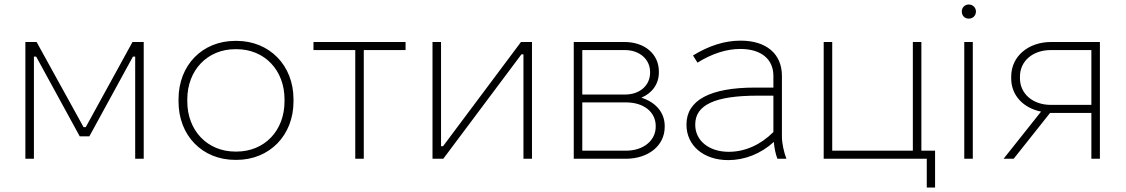

<svg xmlns="http://www.w3.org/2000/svg" viewBox="-20 -707 5012 855"><path d="M93 0H131V-455H141L335 -100H378L572 -455H582V0H620V-520H570L362 -141H352L143 -520H93Z M1028 5H1033C1180 5 1287 -104 1287 -255V-265C1287 -416 1180 -525 1033 -525H1028C881 -525 775 -417 775 -265V-255C775 -103 881 5 1028 5ZM1028 -32C904 -32 814 -125 814 -256V-264C814 -395 904 -488 1028 -488H1033C1158 -488 1247 -395 1247 -264V-256C1247 -125 1158 -32 1033 -32Z M1562 0H1600V-484H1786V-520H1376V-484H1562Z M1906 0H1954L2302 -465H2311V0H2349V-520H2300L1953 -56H1944V-520H1906Z M2535 0H2766C2868 0 2940 -59 2940 -142V-146C2940 -206 2900 -252 2836 -272C2884 -292 2914 -333 2914 -384V-389C2914 -466 2851 -520 2761 -520H2535ZM2573 -286V-484H2763C2828 -484 2875 -443 2875 -386V-384C2875 -326 2829 -286 2763 -286ZM2573 -36V-251H2768C2847 -251 2900 -208 2900 -146V-143C2900 -81 2845 -36 2768 -36Z M3223 6C3296 6 3368 -22 3426 -75C3428 -48 3434 -20 3442 0H3482C3471 -28 3462 -69 3462 -98V-369C3462 -467 3393 -526 3278 -526C3206 -526 3136 -503 3066 -460L3086 -428C3150 -468 3215 -489 3276 -489H3277C3369 -489 3424 -444 3424 -369V-317H3342C3141 -317 3037 -260 3037 -153V-151C3037 -59 3113 6 3223 6ZM3225 -31C3137 -31 3076 -81 3076 -151V-153C3076 -240 3165 -281 3353 -281H3424V-119C3368 -63 3299 -31 3225 -31Z M4107 128H4144V-36H4083V-520H4045V-36H3686V-520H3648V0H4107Z M4294 -624C4312 -624 4326 -637 4326 -656C4326 -673 4312 -687 4294 -687C4276 -687 4263 -673 4263 -656C4263 -637 4276 -624 4294 -624ZM4274 0H4312V-520H4274Z M4449 0H4494L4656 -204H4840V0H4878V-520H4661C4559 -520 4483 -456 4483 -366V-358C4483 -282 4537 -226 4616 -210ZM4659 -240C4579 -240 4522 -290 4522 -358V-366C4522 -435 4579 -484 4659 -484H4840V-240Z"/></svg>

Font: Fixel Display ExtraLight
Style: Regular
Weight: 200
Designer: AlfaBravo + MacPaw
Foundry: Kyrylo Tkachov, Marchela Mozhyna, Serhii Makarenko, Maria Weinstein, Zakhar Kryvoshyya
Version: Version 1.211